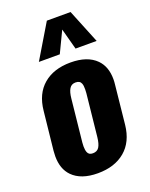

<svg xmlns="http://www.w3.org/2000/svg" viewBox="-156 -919 792 1011"><g transform="rotate(-20 240.0 -413.5)"><path d="M121.6 -647.5 235.4 -837.4H368.2L445.3 -647.5H327.1L295.4 -765.6L238.8 -647.5ZM213.9 9.8Q120.1 9.8 72.3 -39.1Q32.7 -79.6 32.7 -150.9Q32.7 -165.5 34.2 -181.2L57.1 -397Q66.4 -489.7 124.3 -538.8Q182.1 -587.9 276.4 -587.9Q371.1 -587.9 419.4 -539.1Q459.5 -498.5 459.5 -428.2Q459.5 -413.1 457.5 -397L435.1 -181.2Q425.3 -88.4 366.9 -39.3Q308.6 9.8 213.9 9.8ZM225.1 -98.1Q249 -98.1 260.3 -116Q271.5 -133.8 275.4 -169.9L300.3 -407.7Q301.3 -419.4 301.3 -429.2Q301.8 -449.7 296.9 -461.9Q290 -480 265.6 -480Q242.2 -480 231 -461.4Q219.7 -442.9 216.3 -407.7L191.4 -169.9Q190.4 -158.7 190.4 -148.9Q190.4 -128.9 195.3 -116.2Q202.1 -97.7 225.1 -98.1Z"/></g></svg>

Font: Oswald
Style: Bold
Weight: 700
Designer: Vernon Adams
Foundry: Vernon Adams
Version: 3.0; ttfautohint (v0.94.23-7a4d-dirty) -l 8 -r 50 -G 200 -x 